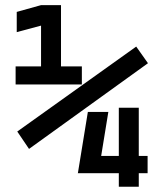

<svg xmlns="http://www.w3.org/2000/svg" viewBox="-20 -713 626 733"><path d="M90.8 -144.5 45.9 -210.9 500 -535.2 544.9 -471.7ZM277.3 -51.8 315.4 -285.6H393.6L355.5 -51.8ZM276.9 -51.8 307.1 -117.7H438V-51.8ZM505.4 -51.8V-117.7H543.5V-51.8ZM433.6 0V-301.8H509.8V0ZM136.7 -390.6V-693.4H212.9V-390.6ZM39.6 -390.6V-459.5H140.6V-390.6ZM208.5 -390.6V-459.5H292.5V-390.6ZM43.9 -590.3V-667.5L136.7 -693.4V-615.2Z"/></svg>

Font: Cascadia Code
Style: Regular
Weight: 400
Monospace: yes
Designer: Aaron Bell
Foundry: Saja Typeworks
Version: Version 2106.017